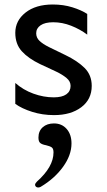

<svg xmlns="http://www.w3.org/2000/svg" viewBox="-20 -502 475 854"><path d="M141 -354Q141 -334 156 -320Q171 -306 197 -293L271 -257Q325 -231 356.5 -199.5Q388 -168 388 -120Q388 -60 341.5 -25Q295 10 220 10Q169 10 123 -4.5Q77 -19 48 -40V-133Q83 -102 128.5 -85.5Q174 -69 219 -69Q256 -69 275 -82.5Q294 -96 294 -120Q294 -140 276 -155Q258 -170 231 -183L158 -217Q106 -242 77 -274Q48 -306 48 -356Q48 -410 93.5 -446Q139 -482 215 -482Q262 -482 302 -469.5Q342 -457 368 -440V-348Q336 -372 296.5 -387.5Q257 -403 217 -403Q180 -403 160.5 -389.5Q141 -376 141 -354ZM298 136Q298 188 260.5 240Q223 292 161 329Q155 332 150 332Q144 332 140 328.5Q136 325 136 320Q136 314 144 306Q218 240 218 176Q218 159 210 153.5Q202 148 185 144Q168 141 159.5 134.5Q151 128 151 110Q151 81 170 64Q189 47 220 47Q255 47 276.5 71.5Q298 96 298 136Z"/></svg>

Font: Madhuban
Style: Regular
Weight: 400
Designer: jaikishan Patel
Foundry: MagicType
Version: Version 1.000